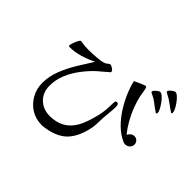

<svg xmlns="http://www.w3.org/2000/svg" viewBox="-176 -1064 1351 1351"><g transform="rotate(45 500.0 -388.5)"><path d="M653 -435Q653 -404 649.5 -374Q646 -344 644 -314Q643 -283 642 -252Q641 -221 633 -191Q608 -88 552 -37.5Q496 13 390 26Q386 27 382 27Q378 27 373 27Q314 27 267.5 -2Q221 -31 194 -79.5Q167 -128 167 -186Q167 -252 192 -316Q217 -380 254 -440.5Q291 -501 325 -554Q281 -532 228.5 -516Q176 -500 126 -500Q122 -500 120 -501Q115 -501 115 -505Q115 -514 120.5 -531.5Q126 -549 134 -565.5Q142 -582 149 -587H154Q159 -587 162 -586Q197 -580 231 -580Q249 -580 280 -581.5Q311 -583 341 -587Q371 -591 385 -598Q389 -601 399.5 -609Q410 -617 414 -617Q420 -617 430 -612Q440 -607 448 -600Q456 -593 456 -587Q456 -581 454 -578.5Q452 -576 447 -573Q431 -558 413.5 -544Q396 -530 379 -515Q337 -476 300 -427.5Q263 -379 240 -324Q217 -269 217 -208Q217 -141 260 -99.5Q303 -58 370 -58Q431 -58 477.5 -83Q524 -108 555 -161Q570 -186 583.5 -225Q597 -264 606.5 -304Q616 -344 618 -373Q619 -380 619 -399Q619 -418 620.5 -436.5Q622 -455 624 -458Q626 -461 629.5 -461.5Q633 -462 637 -462Q647 -462 650 -452.5Q653 -443 653 -435ZM933 -338Q933 -318 918.5 -305Q904 -292 884 -292Q874 -292 864 -297Q817 -318 776.5 -357Q736 -396 703.5 -446Q671 -496 648 -549.5Q625 -603 614 -651Q620 -654 638.5 -662.5Q657 -671 675 -678.5Q693 -686 696 -686Q701 -686 704 -683Q708 -678 711 -663Q714 -648 716.5 -632.5Q719 -617 720 -609Q729 -566 747.5 -518Q766 -470 791.5 -425.5Q817 -381 845 -347Q851 -361 863.5 -370.5Q876 -380 892 -380Q909 -380 921 -367.5Q933 -355 933 -338ZM891 -612Q891 -608 890 -604.5Q889 -601 884 -601Q880 -601 875 -606Q849 -623 824 -643Q799 -663 770 -676Q766 -678 760.5 -680.5Q755 -683 755 -689Q755 -695 763.5 -704Q772 -713 783 -720.5Q794 -728 799 -728Q811 -728 826.5 -714.5Q842 -701 856.5 -681Q871 -661 881 -642Q891 -623 891 -612ZM965 -689Q965 -686 964.5 -682Q964 -678 959 -678Q955 -678 950 -683Q924 -700 899 -719Q874 -738 845 -752Q841 -754 835.5 -757Q830 -760 830 -766Q830 -772 839 -781Q848 -790 859 -797Q870 -804 875 -804Q886 -804 901.5 -790.5Q917 -777 931.5 -757Q946 -737 955.5 -718.5Q965 -700 965 -689Z"/></g></svg>

Font: Kaisei Decol
Style: Regular
Weight: 400
Designer: Font-Kai, 金井和夫
Foundry: KAZUO KANAI
Version: Version 5.003